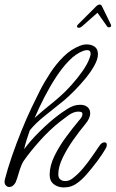

<svg xmlns="http://www.w3.org/2000/svg" viewBox="-34 -816 508 843"><path d="M246 7Q221 7 202.5 -7Q184 -21 184 -49Q184 -88 205 -131Q226 -174 256 -214.5Q286 -255 312 -286Q328 -303 328 -315Q328 -324 319 -325Q316 -326 311 -326Q289 -326 267 -310Q245 -294 231 -283Q185 -247 142 -199Q99 -151 71 -111Q61 -96 54 -74.5Q47 -53 41.5 -34Q36 -15 29 -7Q19 5 7 5Q-2 5 -8 -1.5Q-14 -8 -14 -18Q-14 -24 -13 -27Q-1 -74 18.5 -130.5Q38 -187 60.5 -242.5Q83 -298 104 -342Q119 -374 139.5 -414.5Q160 -455 186.5 -495.5Q213 -536 245.5 -568Q278 -600 317 -615Q332 -621 347 -621Q367 -621 381.5 -611Q396 -601 396 -578Q396 -556 380 -527.5Q364 -499 340 -470Q316 -441 291 -416Q266 -391 247 -375Q203 -339 163.5 -308Q124 -277 97 -244Q79 -194 72 -161Q100 -199 140 -238.5Q180 -278 215 -305Q234 -320 262 -338Q290 -356 318 -356Q338 -356 350 -346Q362 -336 362 -319Q362 -296 339 -269Q316 -242 288.5 -203Q261 -164 241.5 -124Q222 -84 222 -51Q222 -35 231 -28Q240 -21 252 -21Q270 -21 285 -33Q310 -52 331.5 -78Q353 -104 371 -130Q389 -156 402 -175Q412 -191 425 -191Q435 -191 435 -180Q435 -177 434 -173Q433 -169 430 -164Q416 -139 393.5 -109Q371 -79 348 -52.5Q325 -26 306 -13Q280 7 246 7ZM330 -592Q299 -580 269.5 -550Q240 -520 212.5 -478Q185 -436 161 -389.5Q137 -343 118 -298Q151 -328 177.5 -349Q204 -370 230 -393Q253 -413 279.5 -442.5Q306 -472 328.5 -504Q351 -536 360 -563Q362 -568 363 -572.5Q364 -577 364 -580Q364 -596 348 -596Q344 -596 339.5 -595Q335 -594 330 -592ZM313 -694Q304 -694 304 -701Q304 -704 309 -709L387 -787Q396 -796 403 -796Q411 -796 414 -788Q424 -768 433.5 -748Q443 -728 449 -716Q454 -707 454 -704Q454 -696 444 -696Q440 -696 437 -699L394 -760L327 -701Q319 -694 313 -694Z"/></svg>

Font: Ms Madi
Style: Regular
Weight: 400
Designer: Robert E. Leuschke
Foundry: Robert E. Leuschke
Version: Version 1.010; ttfautohint (v1.8.3)